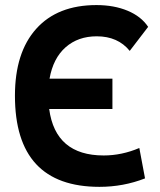

<svg xmlns="http://www.w3.org/2000/svg" viewBox="-20 -723 626 753"><path d="M370.1 9.8Q38.6 9.8 38.6 -347.7Q38.6 -517.1 122.1 -610.1Q205.6 -703.1 358.4 -703.1Q427.2 -703.1 480.5 -680.9Q533.7 -658.7 561 -617.7L488.8 -523.4Q442.4 -580.6 359.4 -580.6Q286.1 -580.6 237.3 -537.6Q188.5 -494.6 174.3 -414.6H420.9V-295.4H172.9Q197.3 -113.3 386.7 -113.3Q457.5 -113.3 526.4 -142.6L548.8 -23.4Q463.9 9.8 370.1 9.8Z"/></svg>

Font: Caskaydia Cove
Style: Bold
Weight: 700
Monospace: yes
Designer: Aaron Bell
Foundry: Saja Typeworks
Version: Version 4.300; ttfautohint (v1.8.3)